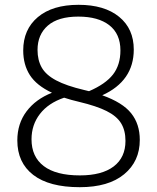

<svg xmlns="http://www.w3.org/2000/svg" viewBox="-20 -769 653 798"><path d="M311.5 9Q184.5 9 118.2 -42Q52 -93 52 -185.5Q52 -255 90.2 -306Q128.5 -357 196 -383.5Q132 -413.5 104.2 -456.8Q76.5 -500 76.5 -559.5Q76.5 -646.5 137.2 -697.8Q198 -749 306.5 -749Q414 -749 475 -699.2Q536 -649.5 536 -563Q536 -432.5 405 -373Q489.5 -343 525.2 -298.2Q561 -253.5 561 -187.5Q561 -98.5 496 -44.8Q431 9 311.5 9ZM329.5 -395Q340 -392.5 350 -390Q418.5 -419.5 449.5 -459.2Q480.5 -499 480.5 -559.5Q480.5 -628 434.5 -664Q388.5 -700 305.5 -700Q222 -700 179 -662.8Q136 -625.5 136 -561.5Q136 -519 153.5 -488.2Q171 -457.5 213.2 -435Q255.5 -412.5 329.5 -395ZM111 -190Q111 -117.5 161.8 -78.8Q212.5 -40 312 -40Q403.5 -40 452.5 -77.2Q501.5 -114.5 501.5 -183.5Q501.5 -227 483.2 -256.8Q465 -286.5 423 -307.5Q381 -328.5 309.5 -345.5Q275 -353.5 246.5 -363Q180.5 -340.5 145.8 -295.2Q111 -250 111 -190Z"/></svg>

Font: Encode Sans Lt
Style: Regular
Weight: 300
Designer: Multiple Designers
Foundry: Impallari Type
Version: Version 3.002; ttfautohint (v1.8.3) -l 8 -r 50 -G 200 -x 14 